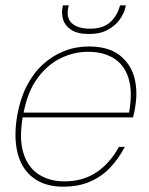

<svg xmlns="http://www.w3.org/2000/svg" viewBox="-20 -691 561 723"><path d="M219 12Q149 12 105 -21.5Q61 -55 46 -115.5Q31 -176 45 -257Q56 -319 80.5 -367Q105 -415 141 -448Q177 -481 221 -498.5Q265 -516 314 -516Q388 -516 430 -483.5Q472 -451 486 -398.5Q500 -346 488 -282Q487 -273 485 -266Q483 -259 481 -249H55L58 -267H466Q480 -346 464 -396.5Q448 -447 408.5 -471.5Q369 -496 311 -496Q259 -496 209 -472Q159 -448 121 -396.5Q83 -345 68 -262L66 -252Q51 -168 68.5 -113.5Q86 -59 127 -33.5Q168 -8 222 -8Q292 -8 343 -42Q394 -76 428 -138H450Q427 -94 395 -60Q363 -26 319 -7Q275 12 219 12ZM315 -563Q272 -563 248.5 -578.5Q225 -594 218 -616.5Q211 -639 215 -661L217 -671H239Q227 -626 249.5 -604.5Q272 -583 319 -583Q368 -583 395 -607.5Q422 -632 432 -671H454L452 -662Q447 -640 430.5 -617Q414 -594 385.5 -578.5Q357 -563 315 -563Z"/></svg>

Font: DM Sans Thin
Style: Italic
Weight: 250
Italic angle: -10°
Designer: Colophon Foundry, Jonny Pinhorn
Foundry: Colophon Foundry
Version: Version 4.004;gftools[0.9.30]